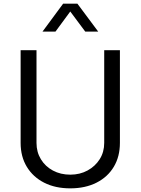

<svg xmlns="http://www.w3.org/2000/svg" viewBox="-20 -1020 770 1052"><path d="M551 -745H637V-237Q637 -162 603.5 -106Q570 -50 508.5 -19Q447 12 365 12Q283 12 222 -19Q161 -50 127 -106Q93 -162 93 -237V-745H180V-237Q180 -187 204 -147.5Q228 -108 270 -85.5Q312 -63 365 -63Q418 -63 460 -86Q502 -109 526.5 -148Q551 -187 551 -237ZM326 -1000H404L518 -847H447L365 -957L284 -847H213Z"/></svg>

Font: Plus Jakarta Text Light
Style: Regular
Weight: 300
Designer: Gumpita Rahayu
Foundry: Tokotype Studio
Version: Version 1.000